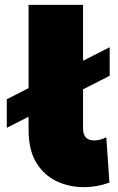

<svg xmlns="http://www.w3.org/2000/svg" viewBox="-20 -762 488 793"><path d="M326 11Q267 11 215 -13Q163 -37 130.5 -89Q98 -141 98 -227V-280L8 -234V-352L98 -398V-742H323V-511L433 -567V-449L323 -393V-232Q323 -182 369 -182Q394 -182 419 -195L432 -8Q381 11 326 11Z"/></svg>

Font: Argentum Novus Black
Style: Regular
Weight: 900
Designer: Julieta Ulanovsky (font) & Cristiano Sobral (main changes)
Foundry: Julieta Ulanovsky (font) & Cristiano Sobral (main changes)
Version: Version 3.00;November 27, 2020;FontCreator 13.0.0.2655 64-bi